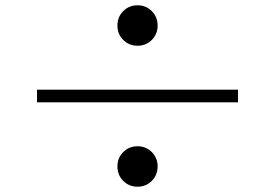

<svg xmlns="http://www.w3.org/2000/svg" viewBox="-20 -731 1040 726"><path d="M424 -634Q424 -667 446 -689Q468 -711 500 -711Q532 -711 554 -689Q576 -667 576 -634Q576 -602 554 -580Q532 -558 500 -558Q468 -558 446 -580Q424 -602 424 -634ZM880 -344H120V-392H880ZM424 -102Q424 -134 446 -156Q468 -178 500 -178Q532 -178 554 -156Q576 -134 576 -102Q576 -69 554 -47Q532 -25 500 -25Q468 -25 446 -47Q424 -69 424 -102Z"/></svg>

Font: Noto Serif TC ExtraLight ExtraBold
Style: Regular
Weight: 800
Version: Version 2.002-H1;hotconv 1.1.0;makeotfexe 2.6.0